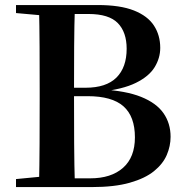

<svg xmlns="http://www.w3.org/2000/svg" viewBox="-20 -761 748 781"><path d="M45.1 0V-32.6L198.2 -47.3H212.6V0ZM138.6 0Q140.6 -87.4 141 -176.6Q141.4 -265.8 141.4 -355.9V-397.6Q141.4 -483.5 141 -569.2Q140.6 -654.9 138.6 -740.5H284.8Q282.1 -656.3 281.6 -570.3Q281.1 -484.2 281.1 -394.5V-373.6Q281.1 -271.4 281.6 -179.8Q282.1 -88.1 284.8 0ZM212.6 0V-35.6H347.1Q432.2 -35.6 480.5 -78.4Q528.8 -121.1 528.8 -202.3Q528.8 -287.4 482.2 -328.6Q435.6 -369.8 336.7 -369.8H212.6V-404.1H327.9Q411.9 -404.1 453.6 -445.4Q495.2 -486.7 495.2 -562.7Q495.2 -630.1 459.2 -667.1Q423.1 -704.1 340.1 -704.1H212.6V-740.5H377.6Q469 -740.5 524.9 -718.3Q580.8 -696.1 606.3 -656.8Q631.8 -617.6 631.8 -566.3Q631.8 -524.8 608.9 -487.5Q586 -450.2 532.6 -423.9Q479.1 -397.5 386.3 -387.6L389.4 -397.3Q491.3 -392.1 553.8 -367Q616.3 -341.9 645.1 -300.5Q673.9 -259.1 673.9 -204.5Q673.9 -166.9 658.4 -130.7Q642.9 -94.5 606.5 -64.9Q570.1 -35.4 507.9 -17.7Q445.8 0 352.9 0ZM45.1 -707.9V-740.5H212.6V-694.2H198.2Z"/></svg>

Font: Noto Serif JP
Style: Regular
Weight: 200
Designer: Ryoko NISHIZUKA 西塚涼子 (kana & ideographs); Frank Grießhammer (Latin, Greek & Cyrillic); Wenlong ZHANG 张文龙 (bopomofo); San
Foundry: Adobe
Version: Version 2.001;hotconv 1.1.0;makeotfexe 2.6.0